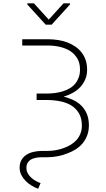

<svg xmlns="http://www.w3.org/2000/svg" viewBox="-20 -948 640 1160"><path d="M263.2 -382.8H201.2V-343.8H263.2Q303.7 -343.8 341.8 -336.4Q379.9 -329.1 409.7 -311.5Q439 -293.9 456.8 -263.9Q474.6 -233.9 474.6 -189Q474.6 -162.1 465.8 -140.4Q457 -118.7 442.4 -102.1Q427.7 -85.9 408.2 -74Q388.7 -62 366.7 -54.2Q342.8 -44.9 316.7 -40.5Q290.5 -36.1 265.1 -36.1H229.5Q203.6 -35.6 179.7 -29.8Q155.8 -23.9 137.7 -11.7Q119.6 0.5 108.9 20Q98.1 39.6 98.6 66.9Q99.1 90.3 109.4 110.1Q119.6 129.9 135.7 146Q151.4 161.6 171.1 173.6Q190.9 185.5 210.4 192.4L225.1 158.2Q211.4 153.3 196.5 145.3Q181.6 137.2 168.9 125.5Q156.2 114.3 148.2 99.9Q140.1 85.4 139.6 67.9Q139.2 49.3 146.2 36.9Q153.3 24.4 165.5 16.6Q177.7 9.3 194.3 5.9Q210.9 2.4 229 2H265.1Q297.4 2 329.3 -4.2Q361.3 -10.3 390.1 -22.5Q415.5 -31.7 438 -46.1Q460.4 -60.5 477.5 -80.1Q496.1 -102.1 506.6 -129.6Q517.1 -157.2 517.1 -190.9Q517.1 -230 504.6 -259.8Q492.2 -289.6 470.7 -310.5Q450.2 -330.6 422.9 -343.5Q395.5 -356.4 364.7 -364.3Q394 -372.6 419.7 -387Q445.3 -401.4 464.8 -421.4Q483.4 -441.9 494.9 -468Q506.3 -494.1 506.3 -526.4Q506.3 -558.6 497.6 -584.7Q488.8 -610.8 472.7 -631.3Q457 -651.4 435.1 -666.5Q413.1 -681.6 387.7 -691.4Q361.8 -701.2 333.3 -705.8Q304.7 -710.4 274.4 -710.9H114.3V-672.9H274.4Q311 -672.4 345 -664.1Q378.9 -655.8 405.8 -638.7Q431.6 -621.1 447.5 -594Q463.4 -566.9 463.4 -528.3Q463.4 -501.5 455.8 -480.5Q448.2 -459.5 435.1 -443.4Q421.4 -426.3 401.9 -414.8Q382.3 -403.3 358.9 -396Q336.4 -389.2 312.3 -386Q288.1 -382.8 263.2 -382.8ZM274.4 -829.6 185.1 -927.7H145V-920.9L256.3 -798.8H292L402.8 -920.9V-927.7H363.8Z"/></svg>

Font: Roboto Mono ExtraLight
Style: Regular
Weight: 250
Monospace: yes
Designer: Google
Version: Version 3.000